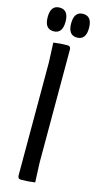

<svg xmlns="http://www.w3.org/2000/svg" viewBox="-150 -851 453 893"><g transform="rotate(15 76.5 -405.0)"><path d="M37 -12V-556L33 -650Q67 -655 100 -655Q116 -655 116 -638V-94L120 0Q86 5 53 5Q37 5 37 -12ZM20 -701Q-23 -701 -23 -758Q-23 -815 20 -815Q63 -815 63 -758Q63 -701 20 -701ZM133 -701Q90 -701 90 -758Q90 -815 133 -815Q176 -815 176 -758Q176 -701 133 -701Z"/></g></svg>

Font: Medula One
Style: Regular
Weight: 400
Designer: Luciano Vergara
Foundry: Luciano Vergara
Version: Version 1.002